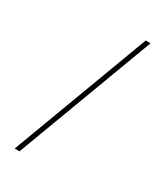

<svg xmlns="http://www.w3.org/2000/svg" viewBox="-197 -756 829 962"><g transform="rotate(30 217.0 -275.5)"><path d="M352 -674 54 123H82L380 -674Z"/></g></svg>

Font: Noto Sans Syriac Eastern Thin
Style: Regular
Weight: 100
Designer: Patrick Giasson and the Monotype Design Team
Foundry: Monotype Imaging Inc.
Version: Version 3.001